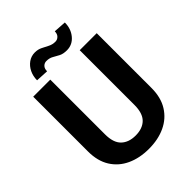

<svg xmlns="http://www.w3.org/2000/svg" viewBox="-253 -1027 1165 1165"><g transform="rotate(-45 329.5 -444.5)"><path d="M456.1 -710.9H602.1V-241.2Q602.1 -159.2 567.1 -103.3Q532.2 -47.4 470.9 -18.8Q409.7 9.8 330.1 9.8Q250.5 9.8 188.7 -18.8Q127 -47.4 92 -103.3Q57.1 -159.2 57.1 -241.2V-710.9H203.6V-241.2Q203.6 -169.9 237.3 -137.2Q271 -104.5 330.1 -104.5Q389.6 -104.5 422.9 -137.2Q456.1 -169.9 456.1 -241.2ZM430.2 -898.9 511.2 -893.6Q511.2 -840.3 480 -802.7Q448.7 -765.1 400.9 -765.1Q369.6 -765.1 349.4 -775.6Q329.1 -786.1 310.8 -796.9Q292.5 -807.6 266.6 -807.6Q249.5 -807.6 237.5 -795.4Q225.6 -783.2 225.6 -760.3L144 -764.6Q144 -799.8 158.2 -829.1Q172.4 -858.4 197.3 -876.2Q222.2 -894 253.9 -894Q280.3 -894 301.5 -883.3Q322.8 -872.6 343.3 -862.1Q363.8 -851.6 388.2 -851.6Q405.3 -851.6 417.7 -864Q430.2 -876.5 430.2 -898.9Z"/></g></svg>

Font: Vazirmatn RD UI FD
Style: Bold
Weight: 700
Designer: Saber Rastikerdar
Foundry: Saber Rastikerdar
Version: Version 33.003